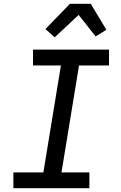

<svg xmlns="http://www.w3.org/2000/svg" viewBox="-20 -998 640 1018"><path d="M454 0H51V-84H210L303 -651H155V-735H558V-651H399L306 -84H454ZM270 -800 221 -844 351 -978H461L544 -840L487 -805L397 -919Z"/></svg>

Font: Iosevka HT Medium Extended
Style: Italic
Weight: 500
Width: 7
Italic angle: -9°
Monospace: yes
Designer: Belleve Invis
Foundry: Belleve Invis
Version: Version 32.3.0; ttfautohint (v1.8.4)